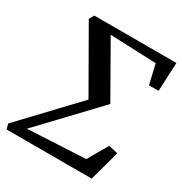

<svg xmlns="http://www.w3.org/2000/svg" viewBox="-183 -872 951 1001"><g transform="rotate(30 292.0 -371.5)"><path d="M80.5 -713.5 96.5 -743H591L583 -570.5H525.5L498 -688L221 -699L399.5 -385.5L87.5 -56.5L434.5 -74L504 -194L559.5 -181L510 0H-2L-11 -31L289.5 -348.5Z"/></g></svg>

Font: Merriweather 60pt Medium
Style: Italic
Weight: 500
Italic angle: -7.8°
Version: Version 2.101